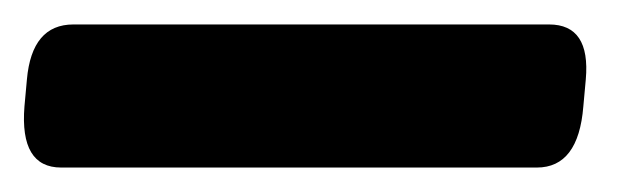

<svg xmlns="http://www.w3.org/2000/svg" viewBox="-71 1 519 157"><path d="M-21 138Q-55 138 -51 88L-49 66Q-45 21 -11 21H378Q412 21 408 66L406 88Q402 138 368 138Z"/></svg>

Font: Asap Condensed Condensed Black
Style: Italic
Weight: 900
Width: 3
Italic angle: -6°
Designer: Pablo Cosgaya
Foundry: Omnibus-Type
Version: Version 3.001; ttfautohint (v1.8.4.7-5d5b)